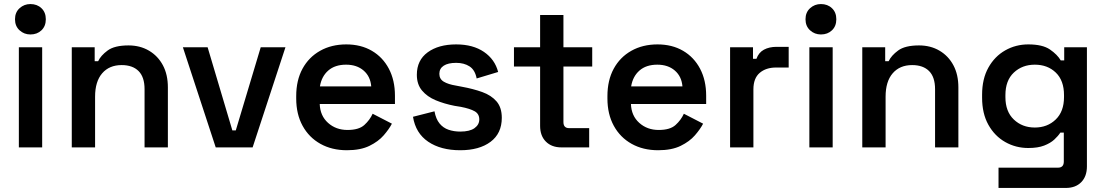

<svg xmlns="http://www.w3.org/2000/svg" viewBox="-20 -727 5454 947"><path d="M73 0V-494H188V0ZM130 -557Q99 -557 76.5 -577.5Q54 -598 54 -632Q54 -666 76.5 -686.5Q99 -707 130 -707Q163 -707 184.5 -686.5Q206 -666 206 -632Q206 -598 184.5 -577.5Q163 -557 130 -557Z M334 0V-494H447V-425H464Q477 -453 511 -478Q545 -503 614 -503Q671 -503 715 -477Q759 -451 783.5 -405Q808 -359 808 -296V0H693V-287Q693 -347 663.5 -376.5Q634 -406 580 -406Q519 -406 484 -365.5Q449 -325 449 -250V0Z M1044 0 882 -494H1004L1126 -84H1143L1266 -494H1388L1226 0Z M1691 14Q1617 14 1560.5 -17.5Q1504 -49 1472.5 -106.5Q1441 -164 1441 -241V-253Q1441 -331 1472 -388Q1503 -445 1559 -476.5Q1615 -508 1688 -508Q1760 -508 1814 -476.5Q1868 -445 1898 -388Q1928 -331 1928 -255V-214H1557Q1559 -156 1598 -121Q1637 -86 1694 -86Q1750 -86 1777 -110.5Q1804 -135 1818 -166L1913 -117Q1899 -90 1872.5 -59.5Q1846 -29 1802 -7.5Q1758 14 1691 14ZM1558 -301H1811Q1807 -350 1773.5 -379Q1740 -408 1687 -408Q1632 -408 1599 -379Q1566 -350 1558 -301Z M2250 14Q2154 14 2092 -28Q2030 -70 2017 -151L2123 -178Q2130 -140 2148 -118Q2166 -96 2192.5 -87Q2219 -78 2250 -78Q2297 -78 2320.5 -95Q2344 -112 2344 -138Q2344 -165 2321.5 -178Q2299 -191 2253 -200L2222 -205Q2171 -215 2129 -232.5Q2087 -250 2061.5 -280.5Q2036 -311 2036 -358Q2036 -430 2089.5 -469Q2143 -508 2230 -508Q2313 -508 2367 -471Q2421 -434 2437 -372L2331 -340Q2323 -382 2296 -399.5Q2269 -417 2230 -417Q2190 -417 2168.5 -403Q2147 -389 2147 -363Q2147 -337 2169 -324Q2191 -311 2228 -305L2259 -299Q2314 -289 2358.5 -273Q2403 -257 2429 -227Q2455 -197 2455 -146Q2455 -69 2399.5 -27.5Q2344 14 2250 14Z M2749 0Q2701 0 2672.5 -28.5Q2644 -57 2644 -106V-399H2515V-494H2644V-653H2759V-494H2901V-399H2759V-125Q2759 -95 2787 -95H2886V0Z M3226 14Q3152 14 3095.5 -17.5Q3039 -49 3007.5 -106.5Q2976 -164 2976 -241V-253Q2976 -331 3007 -388Q3038 -445 3094 -476.5Q3150 -508 3223 -508Q3295 -508 3349 -476.5Q3403 -445 3433 -388Q3463 -331 3463 -255V-214H3092Q3094 -156 3133 -121Q3172 -86 3229 -86Q3285 -86 3312 -110.5Q3339 -135 3353 -166L3448 -117Q3434 -90 3407.5 -59.5Q3381 -29 3337 -7.5Q3293 14 3226 14ZM3093 -301H3346Q3342 -350 3308.5 -379Q3275 -408 3222 -408Q3167 -408 3134 -379Q3101 -350 3093 -301Z M3581 0V-494H3694V-437H3711Q3722 -468 3748 -482Q3774 -496 3810 -496H3870V-394H3808Q3758 -394 3727 -367.5Q3696 -341 3696 -286V0Z M3972 0V-494H4087V0ZM4029 -557Q3998 -557 3975.5 -577.5Q3953 -598 3953 -632Q3953 -666 3975.5 -686.5Q3998 -707 4029 -707Q4062 -707 4083.5 -686.5Q4105 -666 4105 -632Q4105 -598 4083.5 -577.5Q4062 -557 4029 -557Z M4233 0V-494H4346V-425H4363Q4376 -453 4410 -478Q4444 -503 4513 -503Q4570 -503 4614 -477Q4658 -451 4682.5 -405Q4707 -359 4707 -296V0H4592V-287Q4592 -347 4562.5 -376.5Q4533 -406 4479 -406Q4418 -406 4383 -365.5Q4348 -325 4348 -250V0Z M4824 -245V-260Q4824 -338 4855 -393.5Q4886 -449 4938 -478.5Q4990 -508 5052 -508Q5122 -508 5158.5 -483Q5195 -458 5212 -429H5229V-494H5341V94Q5341 143 5313 171.5Q5285 200 5237 200H4905V100H5198Q5227 100 5227 70V-73H5210Q5199 -56 5180 -38.5Q5161 -21 5130 -9Q5099 3 5052 3Q4990 3 4938 -26.5Q4886 -56 4855 -111.5Q4824 -167 4824 -245ZM5084 -98Q5146 -98 5187 -137.5Q5228 -177 5228 -248V-258Q5228 -330 5187.5 -369Q5147 -408 5084 -408Q5022 -408 4980.5 -369Q4939 -330 4939 -258V-248Q4939 -177 4980.5 -137.5Q5022 -98 5084 -98Z"/></svg>

Font: Space Grotesk Light SemiBold
Style: Regular
Weight: 600
Version: Version 2.000